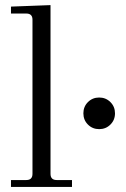

<svg xmlns="http://www.w3.org/2000/svg" viewBox="-20 -739 498 759"><path d="M327.6 -246.6Q309.6 -264.6 309.6 -291Q309.6 -317.4 327.6 -335.4Q345.7 -353.5 372.1 -353.5Q398.4 -353.5 416.5 -335.4Q434.6 -317.4 434.6 -291Q434.6 -264.6 416.5 -246.6Q398.4 -228.5 372.1 -228.5Q345.7 -228.5 327.6 -246.6ZM23.4 0V-27.3H84Q108.4 -27.3 108.4 -51.8V-661.1Q108.4 -685.5 84 -685.5H23.4V-712.9L179.7 -718.8V-51.8Q179.7 -27.3 204.1 -27.3H264.6V0Z"/></svg>

Font: Theano Modern
Style: Regular
Weight: 400
Designer: Alexey Kryukov
Version: Version 2.00